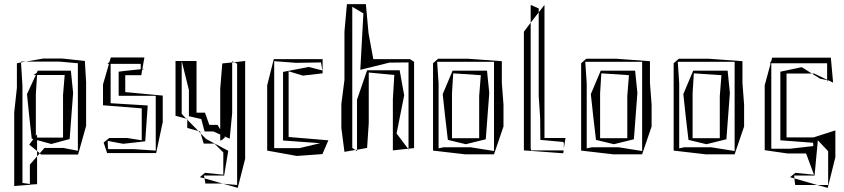

<svg xmlns="http://www.w3.org/2000/svg" viewBox="-20 -734 4098 932"><path d="M134 -61 142 -59 122 -32 160 -1V-54L229 -35L318 -59L335 -283L324 -391H163L158 -380L143 -370H154L111 -277L122 -169ZM154 -278 160 -370H294L286 -273V-66H160V-82L154 -74ZM62 -427V-308L49 -188V169L125 163V165L127 162L160 160V25L125 65V159L89 154V-317L82 -431ZM268 -435 358 -427V-2L287 -16H196L173 10L179 16H359L398 -123V-334L392 -438L282 -450H191L105 -435ZM173 10 160 25V-1ZM82 -434V-435H105L82 -431Z M483 -42 500 9H738L770 -142V-270L588 -287V-369H666L670 -395L679 -400L671 -399L681 -455H518L511 -433L501 -424H509L480 -324V-223L668 -208V-53L598 -64H510ZM503 -49V-50L578 -36L685 -48L697 -222L517 -233V-424H663V-398L588 -390V-391L587 -390L556 -386V-269H736V-3L631 -10H509L504 -12Z M897 -297V-170L957 -156L973 -96H1015L1049 -81V-51L1059 -56L1072 -67L1069 -72L1095 -61L1107 -185V-431L1059 -426L1049 -303V-106L1036 -128H996L975 -187H934V-438H862ZM1131 -425V164L1064 158L1134 178L1170 37V-438L1117 -432ZM862 -438H832V-172L884 -158L862 -181ZM950 126 973 132 970 119V118H1068L1088 -2L981 -59L954 -86L969 -37H1021L1064 6V114L975 105ZM889 -113 943 -98 889 -153ZM977 157 973 132 1064 158 1056 157ZM951 -96 950 -101 954 -86 943 -98ZM1107 -437 1117 -432 1107 -431ZM884 -158 889 -157V-153ZM889 -160V-157H890Z M1546 -447H1309L1277 -320V-3L1421 23L1545 14L1574 -53L1381 -69V-388L1450 -367L1546 -378ZM1538 -431 1545 -392 1479 -409 1354 -385V-52L1534 -39L1434 -15H1311V-437L1417 -429Z M1970 -447H1792L1769 -572L1756 -714H1664L1652 -580V-346L1637 -229V-113L1652 3L1705 -6L1690 -16V-701L1744 -669L1729 -395L1870 -430L1961 -431H1963V-12L1990 -15V-434ZM1942 -271 1920 -393H1762L1713 -250V-7L1762 -16L1770 -137V-382L1894 -370L1887 -252V-4L1961 -12L1905 -86ZM1705 -6 1713 -7V-1ZM1961 -12H1963V-3Z M2082 -427V-3L2237 15H2378L2424 -120V-226L2416 -331V-437L2250 -449H2107ZM2102 -434H2378V-1L2265 -19H2133L2109 -14V-329ZM2154 -55 2241 -34 2338 -58 2355 -283 2344 -391H2177L2129 -277L2141 -166ZM2174 -281 2180 -378 2314 -369 2306 -268V-63H2174Z M2556 -14V-624L2523 -580V-4L2714 10L2716 -4H2558ZM2603 -55 2713 -45 2717 -41V-13L2725 -64H2623V-710L2595 -674V-269L2602 -162ZM2556 -709H2559L2595 -693V-674L2556 -624ZM2716 -4 2717 -13 2716 -4Z M2801 -427V-3L2956 15H3097L3143 -120V-226L3135 -331V-437L2969 -449H2826ZM2821 -434H3097V-1L2984 -19H2852L2828 -14V-329ZM2873 -55 2960 -34 3057 -58 3074 -283 3063 -391H2896L2848 -277L2860 -166ZM2893 -281 2899 -378 3033 -369 3025 -268V-63H2893Z M3250 -427V-3L3405 15H3546L3592 -120V-226L3584 -331V-437L3418 -449H3275ZM3270 -434H3546V-1L3433 -19H3301L3277 -14V-329ZM3322 -55 3409 -34 3506 -58 3523 -283 3512 -391H3345L3297 -277L3309 -166ZM3342 -281 3348 -378 3482 -369 3474 -268V-63H3342Z M3815 126 3836 132 3835 119V118H3934L3950 -53L4000 0V164H3947L3998 178L4035 29V-101L3929 -67H3798V-377H3921L3872 -408L3768 -386V-53L3927 -41L3928 -25L3815 -12H3725L3724 -14V-427H3995V-347L4024 -333L4013 -454H3728L3724 -438L3717 -427H3721L3692 -320V-5L3803 11H3893L3931 114L3841 105ZM3836 132 3947 164H3840ZM3921 -377H3932L3995 -347V-345L3961 -352ZM3999 -344 3995 -345V-337Z"/></svg>

Font: Quebrada
Style: Regular
Weight: 400
Designer: deFharo
Foundry: deFharo
Version: Version 1.034 2012